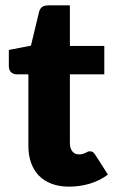

<svg xmlns="http://www.w3.org/2000/svg" viewBox="-20 -689 424 717"><path d="M238 8Q201 8 172.8 -2.8Q144.5 -13.5 125.2 -33.2Q106 -53 96 -81Q86 -109 86 -143.5V-411.5H42Q30 -411.5 21.5 -419.2Q13 -427 13 -442V-502.5L95.5 -518.5L126 -645Q132 -669 160 -669H241V-517.5H369.5V-411.5H241V-154Q241 -136 249.8 -124.2Q258.5 -112.5 275 -112.5Q283.5 -112.5 289.2 -114.2Q295 -116 299.2 -118.2Q303.5 -120.5 307.2 -122.2Q311 -124 316 -124Q323 -124 327.2 -120.8Q331.5 -117.5 336 -110.5L383 -37Q353 -14.5 315.5 -3.2Q278 8 238 8Z"/></svg>

Font: Lato 2
Style: Regular
Weight: 900
Designer: Lukasz Dziedzic with Adam Twardoch and Botio Nikoltchev
Foundry: tyPoland Lukasz Dziedzic
Version: Version 2.015; 2015-08-06; http://www.latofonts.com/